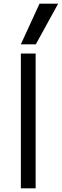

<svg xmlns="http://www.w3.org/2000/svg" viewBox="-20 -1020 335 1040"><path d="M93 0V-730H173V0ZM174 -780H93L194 -1000H295Z"/></svg>

Font: M PLUS 2
Style: Regular
Weight: 400
Designer: Coji Morishita
Foundry: UNDERFOREST DESIGN
Version: Version 1.001